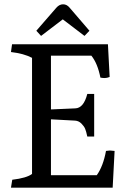

<svg xmlns="http://www.w3.org/2000/svg" viewBox="-20 -873 615 893"><path d="M490 -515Q477 -510 467 -510Q457 -510 447 -512Q434 -578 405 -614H217V-364L330 -369Q369 -370 386 -436H418V-238H386Q381 -262 376 -274Q371 -286 358.5 -298.5Q346 -311 329 -312L217 -318V-58H430Q460 -100 473 -171Q485 -173 491 -173Q497 -173 513 -171L504 0H31L37 -37Q104 -45 129 -64V-604Q91 -624 31 -631Q35 -655 36 -667H482ZM242 -837Q256 -853 273.5 -853Q291 -853 304 -837L396 -730L373 -706L272 -783L171 -706L149 -730Z"/></svg>

Font: Caladea
Style: Regular
Weight: 400
Designer: Carolina Giovagnoli and Andres Torresi
Foundry: Carolina Giovagnoli and Andres Torresi
Version: Version 1.002